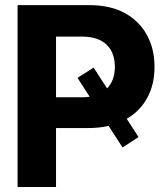

<svg xmlns="http://www.w3.org/2000/svg" viewBox="-20 -748 668 768"><path d="M290 -436.5 354.5 -477.5 534.2 -199.7 470.2 -158.2ZM204.1 0H50.3V-727.5H336.9Q420.4 -727.5 478 -696.3Q536.1 -665 567.1 -609.1Q598.1 -553.2 598.1 -480.5Q598.1 -407.7 566.9 -353Q535.2 -296.9 475.3 -266.4Q415.5 -235.8 333 -235.8H150.4V-358.9H308.1Q372.6 -358.9 406 -391.8Q439.5 -424.8 439.5 -480.5Q439.5 -537.6 406 -569.6Q372.6 -601.6 307.6 -601.6H204.1Z"/></svg>

Font: Inter Tight Stencil
Style: Bold
Weight: 700
Designer: Rasmus Andersson
Foundry: rsms
Version: Version 3.004;Glyphs 3.1.2 (3151)